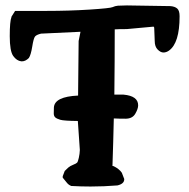

<svg xmlns="http://www.w3.org/2000/svg" viewBox="-20 -679 690 701"><path d="M484.4 -294.4Q484.4 -281.7 473.9 -263.7Q463.4 -245.6 438.5 -245.6Q413.6 -245.6 395.5 -246.6Q393.6 -159.7 390.6 -73.2L395 -72.3Q415 -62.5 424.8 -48.3L433.6 -25.4V-24.4Q433.6 -7.8 408.7 -2Q359.4 2 310.5 2Q275.4 2 240.2 0Q230.5 -3.9 224.6 -11.2L209 -30.3V-35.6L216.3 -54.7Q218.8 -57.1 223.1 -61.3Q227.5 -65.4 229.5 -67.4Q236.3 -73.2 247.6 -77.6Q258.8 -82 261.7 -85.4Q264.6 -88.9 267.8 -103Q271 -117.2 271.5 -131.3L264.2 -237.3Q212.9 -237.8 200 -241.7Q187 -245.6 181.6 -250.5Q176.3 -255.4 176.3 -265.1Q176.3 -274.9 176.8 -287.1Q179.7 -326.2 265.1 -330.1L267.1 -529.3L273.9 -563L129.9 -556.2Q113.3 -552.2 107.9 -545.7Q102.5 -539.1 97.7 -508.8Q92.8 -478.5 85.4 -467.3Q73.2 -455.1 60.5 -455.1H57.6Q41 -457 28.3 -474.6Q15.6 -492.2 15.6 -546.9Q15.6 -601.6 22 -617.2V-618.2L35.2 -639.2H151.4Q231.4 -639.2 307.1 -644Q382.8 -648.9 391.4 -653.1Q399.9 -657.2 410.6 -658.2L443.4 -659.2L602.1 -656.7H602.5Q618.7 -655.3 627.2 -647.7Q635.7 -640.1 635.7 -619.6Q635.7 -521.5 596.7 -494.1Q586.9 -487.3 576.7 -487.3Q566.4 -487.3 555.7 -498Q544.9 -508.8 544.9 -529.3L543 -578.1Q542 -581.5 539.6 -582L538.1 -581.5L442.9 -572.8H442.4H441.9Q413.6 -572.8 398.9 -571.8Q398.9 -452.1 397.5 -333.5H431.2Q484.4 -328.6 484.4 -294.4Z"/></svg>

Font: Drukaatie burti
Style: Demi
Weight: 600
Version: Version 0.14